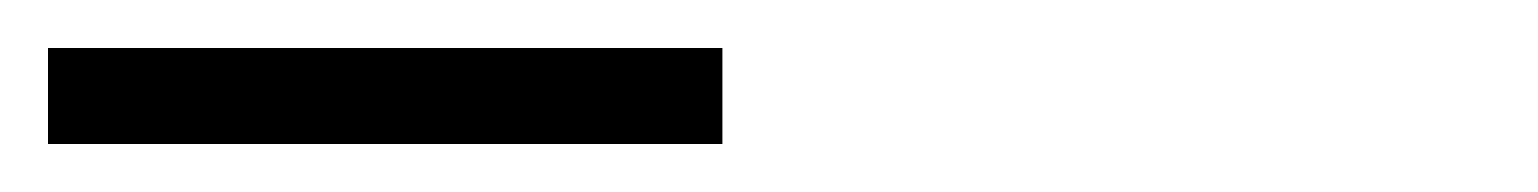

<svg xmlns="http://www.w3.org/2000/svg" viewBox="-21 -642 641 80"><path d="M-1 -582V-622H280V-582Z"/></svg>

Font: Sulphur Point Light
Style: Regular
Weight: 300
Designer: Noponies / Dale Sattler
Foundry: Noponies
Version: Version 1.000; ttfautohint (v1.8)